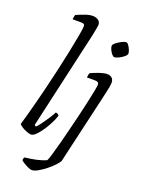

<svg xmlns="http://www.w3.org/2000/svg" viewBox="-182 -879 851 1158"><g transform="rotate(20 243.5 -300.0)"><path d="M98 0Q87 0 69 -7Q51 -14 36.5 -23.5Q22 -33 19 -39Q25 -58 36 -98Q47 -138 60 -188Q73 -238 85 -286Q101 -351 117 -421.5Q133 -492 146 -555Q159 -618 167 -663.5Q175 -709 175 -723Q175 -739 154 -739H97Q97 -746 99 -755Q101 -764 103 -769Q128 -780 156 -790Q184 -800 205 -800Q224 -800 239.5 -790.5Q255 -781 255 -759Q255 -756 251.5 -735.5Q248 -715 243 -692L100 -62L110 -55Q120 -64 135.5 -85Q151 -106 167.5 -131Q184 -156 194 -176Q202 -176 207.5 -172Q213 -168 216 -164Q210 -143 196 -115Q182 -87 164.5 -61Q147 -35 129.5 -17.5Q112 0 98 0ZM176 200Q168 200 153 193.5Q138 187 123.5 178Q109 169 103 163Q104 149 110 143Q148 139 182.5 131.5Q217 124 244 112Q249 104 259.5 69Q270 34 282.5 -13.5Q295 -61 307 -109.5Q319 -158 328 -195Q334 -220 342 -254.5Q350 -289 357.5 -323.5Q365 -358 370 -384.5Q375 -411 375 -421Q375 -439 351 -439H298Q298 -446 300 -455Q302 -464 305 -469Q329 -480 358 -490Q387 -500 406 -500Q425 -500 437 -490Q449 -480 449 -458Q449 -450 446.5 -435Q444 -420 437 -389L327 87Q322 97 304.5 116Q287 135 263 154Q239 173 215.5 186.5Q192 200 176 200ZM411 -610Q404 -610 395 -620.5Q386 -631 379.5 -645Q373 -659 373 -669Q373 -678 388 -690Q403 -702 421 -711Q439 -720 448 -720Q456 -720 464 -709Q472 -698 478 -684Q484 -670 484 -660Q484 -650 470 -638.5Q456 -627 438.5 -618.5Q421 -610 411 -610Z"/></g></svg>

Font: Texturina 72pt 72pt Light
Style: Italic
Weight: 300
Italic angle: -11°
Designer: Guillermo Torres Carreño
Foundry: Omnibus-Type
Version: Version 1.002; ttfautohint (v1.8.3)